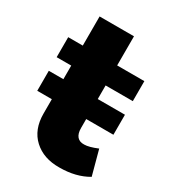

<svg xmlns="http://www.w3.org/2000/svg" viewBox="-166 -756 770 856"><g transform="rotate(30 218.5 -328.5)"><path d="M386 -154 420 -28Q359 8 274 8Q193 9 143 -37Q93 -83 93 -165V-239H18V-342H93V-412H18V-515H93V-665H270V-515H410V-412H270V-342H410V-239H270V-193Q270 -164 282.5 -149.5Q295 -135 319 -136Q343 -136 386 -154Z"/></g></svg>

Font: Montserrat arm
Style: Bold
Weight: 700
Designer: Julieta Ulanovsky
Foundry: Julieta Ulanovsky
Version: Version 6.000;PS 006.000;hotconv 1.0.88;makeotf.lib2.5.64775